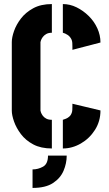

<svg xmlns="http://www.w3.org/2000/svg" viewBox="-20 -725 534 944"><path d="M140 199V108Q167 108 191.5 94.5Q216 81 216 40H308Q308 78 292.5 114.5Q277 151 240.5 175Q204 199 140 199ZM235 5Q181 5 143.5 -15Q106 -35 83 -65.5Q60 -96 49 -127.5Q38 -159 38 -181V-518Q38 -541 49 -572.5Q60 -604 83 -634Q106 -664 143.5 -684.5Q181 -705 235 -705V-564Q218 -564 207 -557.5Q196 -551 190 -542.5Q184 -534 181.5 -527Q179 -520 179 -518V-181Q179 -179 181.5 -172Q184 -165 190 -156.5Q196 -148 207 -142Q218 -136 235 -136ZM289 5V-136Q296 -138 304.5 -141.5Q313 -145 320.5 -151.5Q328 -158 331 -166Q335 -174 335.5 -184Q336 -194 336 -203Q336 -206 336 -209Q336 -212 336 -215L474 -182Q474 -129 447 -86.5Q420 -44 377.5 -19.5Q335 5 289 5ZM336 -480Q336 -484 336 -487.5Q336 -491 336 -495Q336 -504 335.5 -514Q335 -524 331 -532Q328 -538 323.5 -543.5Q319 -549 313 -553Q307 -557 300.5 -560Q294 -563 289 -564V-705Q324 -705 356.5 -689Q389 -673 416 -646.5Q443 -620 458.5 -586Q474 -552 474 -516Z"/></svg>

Font: Stick No Bills ExtraLight ExtraBold
Style: Regular
Weight: 800
Version: Version 2.000